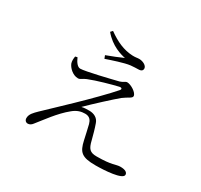

<svg xmlns="http://www.w3.org/2000/svg" viewBox="-168 -1027 1336 1274"><g transform="rotate(30 500.0 -389.5)"><path d="M238 -536 222 -532C219 -513 218 -496 223 -480C233 -453 269 -416 310 -416C328 -416 338 -431 364 -441C423 -465 529 -494 576 -505C594 -509 602 -500 589 -486C546 -436 448 -337 371 -263C318 -211 236 -135 194 -94C169 -69 146 -48 146 -17C146 0 157 11 172 11C186 11 198 3 207 -9C248 -59 308 -146 379 -203C410 -229 440 -237 470 -237C506 -237 519 -215 526 -190C535 -154 544 -111 551 -80C569 2 594 26 700 26C769 26 904 17 904 -19C904 -37 886 -49 849 -49C813 -49 797 -29 677 -29C625 -29 609 -47 595 -106C585 -145 574 -185 562 -218C550 -254 517 -268 484 -268C468 -268 445 -268 425 -263C478 -316 585 -414 625 -447C660 -474 690 -481 690 -498C690 -524 636 -557 608 -557C593 -557 585 -543 560 -536C504 -522 329 -479 291 -479C272 -479 253 -501 238 -536ZM341 -790C402 -716 481 -695 513 -689C483 -675 430 -654 389 -639L398 -616C439 -630 526 -660 571 -665C599 -667 611 -668 628 -668C652 -668 660 -679 660 -691C660 -715 626 -731 599 -731C583 -731 573 -727 548 -728C481 -731 420 -758 355 -805Z"/></g></svg>

Font: Kiri Minchoo Light
Style: Regular
Weight: 300
Designer: Ryoko NISHIZUKA 西塚涼子 (kana & ideographs); Frank Grießhammer (Latin, Greek & Cyrillic);
akenotsuki.com/eyeben/fonts/ (U+
Foundry: Adobe
akenotsuki.com/eyeben/fonts/
Version: Version 4.002;hotconv 1.0.119;makeotfexe 2.5.65604